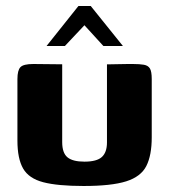

<svg xmlns="http://www.w3.org/2000/svg" viewBox="-20 -613 563 639"><path d="M187 -399V-140Q187 -104 204.5 -89.5Q222 -75 261 -75Q302 -75 319 -90.5Q336 -106 336 -139V-399Q337 -399 349 -399Q361 -399 376.5 -399.5Q392 -400 405.5 -400Q419 -400 422 -400Q445 -400 459 -397.5Q473 -395 479 -385Q485 -375 485 -350V-156Q485 -96 467 -60.5Q449 -25 400 -9.5Q351 6 258 6Q172 6 124 -6.5Q76 -19 57 -52Q38 -85 38 -145V-350Q38 -379 48 -389.5Q58 -400 91 -400Q115 -400 139 -399.5Q163 -399 187 -399ZM135 -460 241 -593H282L389 -460H324L261 -529L196 -460Z"/></svg>

Font: Genos Thin
Style: Bold
Weight: 700
Version: Version 1.010